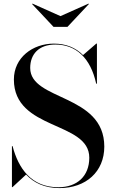

<svg xmlns="http://www.w3.org/2000/svg" viewBox="-20 -994 618 1030"><path d="M304.5 -907.5 154.5 -974.5 152 -972.5 267 -850H342L457 -972.5L454.5 -974.5ZM47 10 120 -57.5C161 -13.5 218.5 15 299.5 15C440.5 15 539.5 -72.5 539.5 -207.5C539.5 -492 142 -452 142 -629.5C142 -703 188 -755 276.5 -755C388 -755 466 -683 496 -545H500V-760H496.5L425.5 -698.5C385.5 -739 333 -760 269 -760C155 -760 54.5 -685 54.5 -567.5C54.5 -292.5 459 -345.5 459 -148C459 -49.5 394 10.5 293 10.5C147.5 10.5 78.5 -91.5 47.5 -210H44V10Z"/></svg>

Font: Bodoni* 48pt Medium
Style: Regular
Weight: 500
Version: Version 2.3